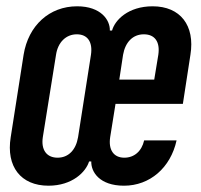

<svg xmlns="http://www.w3.org/2000/svg" viewBox="-20 -580 640 610"><path d="M134 10C210 10 253 -34 263 -67H270C269 -34 296 10 374 10C456 10 522 -47 541 -134H438C430 -99 406 -79 375 -79C341 -79 324 -104 330 -144L347 -250H561L585 -406C600 -499 553 -560 465 -560C387 -560 345 -516 336 -483H329C330 -516 301 -560 225 -560C137 -560 70 -499 55 -406L14 -144C-1 -51 46 10 134 10ZM163 -79C128 -79 110 -104 116 -144L158 -406C164 -446 190 -471 224 -471C258 -471 275 -447 269 -406L228 -144C221 -103 197 -79 163 -79ZM359 -327 371 -406C378 -446 402 -471 437 -471C472 -471 489 -447 483 -406L470 -327Z"/></svg>

Font: JetBrains Mono
Style: Bold Italic
Weight: 558
Italic angle: -9°
Monospace: yes
Designer: Philipp Nurullin, Konstantin Bulenkov
Foundry: JetBrains
Version: Version 2.305